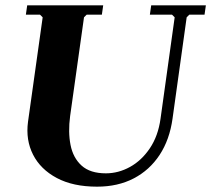

<svg xmlns="http://www.w3.org/2000/svg" viewBox="-20 -690 792 720"><path d="M547 -670H752L747 -635H690L680 -625L627 -245Q616 -166 578.5 -109Q541 -52 481.5 -21Q422 10 344 10Q254 10 193 -22.5Q132 -55 104 -110Q76 -165 85 -233L140 -625L130 -635H77L82 -670H367L362 -635H305L295 -625L243 -255Q235 -195 244.5 -146.5Q254 -98 286 -69Q318 -40 377 -40Q424 -40 467.5 -64Q511 -88 542 -134Q573 -180 582 -245L635 -625L625 -635H542Z"/></svg>

Font: Brygada 1918
Style: Italic
Weight: 400
Italic angle: -8°
Designer: Mateusz Machalski | Borys Kosmynka | Przemek Hoffer
Foundry: NIEPODLEGLA 2018
Version: Version 3.006